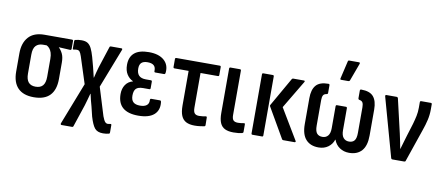

<svg xmlns="http://www.w3.org/2000/svg" viewBox="-76 -1011 3472 1508"><g transform="rotate(10 1660.0 -256.5)"><path d="M212 8Q128 8 85 -36.5Q42 -81 42 -167V-312Q42 -395 84.5 -442.5Q127 -490 211 -490H430Q440 -490 440 -480V-418Q440 -414 437.5 -411Q435 -408 430 -408L339 -413V-412Q358 -394 370.5 -367.5Q383 -341 383 -298V-167Q383 -81 340.5 -36.5Q298 8 212 8ZM212 -76Q251 -76 270 -98.5Q289 -121 289 -168V-311Q289 -341 282.5 -360.5Q276 -380 265.5 -392.5Q255 -405 242 -411H213Q177 -411 156.5 -389.5Q136 -368 136 -318V-168Q136 -121 155 -98.5Q174 -76 212 -76Z M797 193Q752 193 731 167.5Q710 142 691 78L672 0Q665 -24 659 -48Q653 -72 648 -96H646Q640 -72 633 -48.5Q626 -25 619 0L560 177Q558 185 549 185H466Q461 185 459 181Q457 177 459 172L589 -162L521 -373Q512 -400 504 -409Q496 -418 483 -418Q476 -418 470.5 -417.5Q465 -417 457 -415Q449 -413 449 -423V-482Q449 -490 457 -492Q467 -495 480 -496.5Q493 -498 506 -498Q537 -498 555 -486.5Q573 -475 585.5 -450Q598 -425 610 -383L630 -309Q635 -288 640 -268Q645 -248 650 -226H652Q657 -248 662.5 -268.5Q668 -289 674 -310L730 -482Q732 -490 741 -490H824Q835 -490 831 -478L709 -164L778 60Q790 92 799.5 102.5Q809 113 821 113Q826 113 831.5 112Q837 111 843 110Q851 109 851 118V177Q851 186 844 187Q834 190 822 191.5Q810 193 797 193Z M1045 8Q963 8 921.5 -28Q880 -64 880 -136Q880 -179 900.5 -209.5Q921 -240 959 -250V-251Q928 -265 909 -295Q890 -325 890 -370Q890 -433 928 -465.5Q966 -498 1043 -498Q1122 -498 1164 -461.5Q1206 -425 1200 -363Q1199 -349 1189 -349H1119Q1110 -349 1111 -362Q1112 -390 1096 -404Q1080 -418 1046 -418Q1014 -418 998 -403.5Q982 -389 982 -357Q982 -320 1000 -301.5Q1018 -283 1056 -283H1096Q1105 -283 1105 -273V-222Q1105 -212 1096 -212H1047Q1007 -212 990.5 -195Q974 -178 974 -140Q974 -105 991.5 -88.5Q1009 -72 1046 -72Q1081 -72 1099 -86.5Q1117 -101 1115 -129Q1115 -140 1124 -140H1194Q1203 -140 1204 -126Q1211 -63 1170.5 -27.5Q1130 8 1045 8Z M1495 8Q1454 8 1427.5 -5.5Q1401 -19 1388 -49.5Q1375 -80 1375 -131V-407H1263Q1253 -407 1253 -417V-480Q1253 -490 1263 -490H1609Q1618 -490 1618 -480V-417Q1618 -407 1609 -407H1470V-131Q1470 -99 1481 -86Q1492 -73 1517 -73Q1532 -73 1546 -75Q1560 -77 1570 -79Q1579 -80 1579 -70L1580 -11Q1580 -2 1572 0Q1559 2 1539.5 5Q1520 8 1495 8Z M1805 8Q1763 8 1736.5 -5Q1710 -18 1697.5 -47.5Q1685 -77 1685 -126V-480Q1685 -490 1695 -490H1770Q1779 -490 1779 -480V-127Q1779 -97 1790 -85Q1801 -73 1827 -73Q1840 -73 1851.5 -74.5Q1863 -76 1874 -78Q1883 -80 1883 -69V-10Q1883 -2 1874 1Q1862 4 1844.5 6Q1827 8 1805 8Z M2202 0Q2194 0 2191 -6L2055 -241Q2049 -250 2055 -258L2184 -484Q2188 -490 2194 -490H2279Q2292 -490 2285 -478L2152 -255L2297 -13Q2301 -8 2299 -4Q2297 0 2291 0ZM1956 0Q1947 0 1947 -10V-480Q1947 -490 1956 -490H2032Q2041 -490 2041 -480V-10Q2041 0 2032 0Z M2483 8Q2418 8 2382 -32Q2346 -72 2346 -154V-361Q2346 -429 2375.5 -463.5Q2405 -498 2474 -498Q2484 -498 2484 -488V-426Q2484 -418 2475 -416Q2454 -413 2447 -400Q2440 -387 2440 -363V-159Q2440 -115 2455 -97Q2470 -79 2499 -79Q2527 -79 2543.5 -98.5Q2560 -118 2560 -159V-333Q2560 -344 2569 -344H2641Q2650 -344 2650 -333V-159Q2650 -118 2666.5 -98.5Q2683 -79 2711 -79Q2740 -79 2754.5 -97Q2769 -115 2769 -159V-363Q2769 -387 2762 -400Q2755 -413 2734 -416Q2726 -418 2726 -426V-488Q2726 -498 2736 -498Q2805 -498 2834 -463.5Q2863 -429 2863 -361V-154Q2863 -72 2827.5 -32Q2792 8 2727 8Q2684 8 2651.5 -14Q2619 -36 2605 -75H2603Q2591 -38 2559.5 -15Q2528 8 2483 8ZM2567 -546Q2558 -546 2560 -556L2593 -697Q2594 -702 2596.5 -704Q2599 -706 2605 -706H2681Q2692 -706 2688 -694L2636 -553Q2633 -546 2624 -546Z M3071 0Q3064 0 3061 -8L2930 -478Q2928 -490 2937 -490H3019Q3028 -490 3031 -481L3094 -210Q3100 -181 3106.5 -151.5Q3113 -122 3118 -92H3119Q3127 -122 3136 -150Q3145 -178 3153 -207L3183 -304Q3193 -339 3199.5 -370Q3206 -401 3206 -436V-480Q3206 -490 3216 -490H3292Q3301 -490 3301 -480V-438Q3301 -396 3291.5 -354.5Q3282 -313 3266 -268L3177 -8Q3175 0 3166 0Z"/></g></svg>

Font: Sofia Sans Condensed SemiBold
Style: Regular
Weight: 600
Designer: Botio Nikoltchev, Ani Petrova
Foundry: lettersoup
Version: Version 4.101